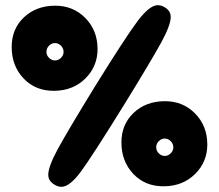

<svg xmlns="http://www.w3.org/2000/svg" viewBox="-20 -719 844 740"><path d="M460 -318Q564 -487 601 -554.5Q638 -622 638 -654Q638 -674 621.5 -686.5Q605 -699 588 -699Q556 -699 509 -636Q462 -573 343 -381Q240 -213 203 -145Q166 -77 166 -45Q166 -25 183 -12Q200 1 217 1Q249 1 293.5 -60Q338 -121 460 -318ZM190 -369Q262 -370 309 -416.5Q356 -463 356 -530Q356 -602 308.5 -650Q261 -698 190 -697Q118 -696 71.5 -651.5Q25 -607 25 -538Q25 -465 71 -416.5Q117 -368 190 -369ZM159 -519Q159 -533 169 -543Q179 -553 192 -553Q205 -553 215 -543Q225 -533 225 -519Q225 -506 215 -496Q205 -486 192 -486Q179 -486 169 -496Q159 -506 159 -519ZM613 -1Q685 -2 732 -48.5Q779 -95 779 -162Q779 -234 731.5 -282Q684 -330 613 -329Q541 -328 494.5 -283.5Q448 -239 448 -170Q448 -97 494 -48.5Q540 0 613 -1ZM582 -151Q582 -165 592 -175Q602 -185 615 -185Q628 -185 638 -175Q648 -165 648 -151Q648 -138 638 -128Q628 -118 615 -118Q602 -118 592 -128Q582 -138 582 -151Z"/></svg>

Font: Cherry Bomb
Style: Regular
Weight: 400
Designer: satsuyako
Foundry: satsuyako
Version: Version 4.0